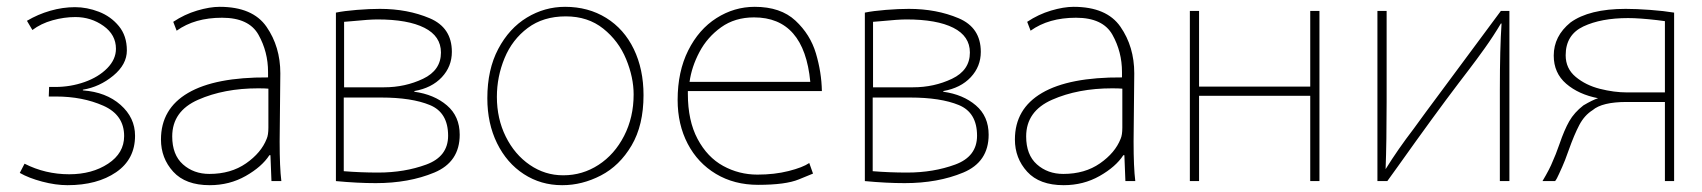

<svg xmlns="http://www.w3.org/2000/svg" viewBox="-20 -508 4990 563"><path d="M142 -253Q187 -253 228 -267.5Q269 -282 294.5 -308Q320 -334 320 -365Q320 -406 283.5 -432Q247 -458 201 -458Q168 -458 134 -448.5Q100 -439 75 -420L59 -447Q91 -466 127.5 -476.5Q164 -487 200 -487Q235 -487 270 -473.5Q305 -460 328.5 -431.5Q352 -403 352 -360Q352 -319 312 -286Q272 -253 223 -245V-243Q291 -238 333.5 -200.5Q376 -163 376 -110Q376 -41 320.5 -3Q265 35 178 35Q143 35 103.5 24.5Q64 14 38 -1L52 -28Q113 3 183 3Q250 3 297 -28Q344 -59 344 -109Q344 -171 283 -198Q222 -225 144 -225H123L124 -253Z M800 -93Q800 -17 805 23H776L773 -53H770Q748 -19 700.5 8Q653 35 595 35Q524 35 488 -4.5Q452 -44 452 -99Q452 -189 531.5 -235.5Q611 -282 766 -281V-297Q766 -356 738 -406Q710 -456 631 -456Q551 -456 498 -418L488 -444Q521 -466 558 -477Q595 -488 624 -488Q721 -488 761.5 -429.5Q802 -371 802 -293ZM767 -248Q757 -249 737 -249Q637 -249 561 -215.5Q485 -182 485 -108Q485 -54 516.5 -26Q548 2 594 2Q657 2 701.5 -29Q746 -60 762 -101Q767 -112 767 -134Z M965 -471Q989 -476 1026.5 -479Q1064 -482 1094 -482Q1175 -482 1240 -454.5Q1305 -427 1305 -356Q1305 -313 1275.5 -281.5Q1246 -250 1195 -241V-239Q1253 -231 1290.5 -199Q1328 -167 1328 -113Q1328 -33 1253.5 -2Q1179 29 1082 29Q1028 29 965 23ZM1106 -252Q1168 -252 1220.5 -277Q1273 -302 1273 -354Q1273 -402 1224.5 -426.5Q1176 -451 1087 -451Q1063 -451 1013 -446L989 -444V-252ZM988 -6Q1037 -2 1089 -2Q1166 -2 1230 -25.5Q1294 -49 1294 -110Q1294 -178 1240.5 -200Q1187 -222 1098 -222H988Z M1628 35Q1566 35 1516 2.5Q1466 -30 1437.5 -88Q1409 -146 1409 -220Q1409 -304 1441 -364.5Q1473 -425 1525 -456.5Q1577 -488 1637 -488Q1705 -488 1757.5 -455.5Q1810 -423 1838.5 -364Q1867 -305 1867 -229Q1867 -141 1832 -81.5Q1797 -22 1742 6.5Q1687 35 1629 35ZM1632 6Q1688 6 1735 -24.5Q1782 -55 1810 -109.5Q1838 -164 1838 -231Q1838 -281 1816 -334.5Q1794 -388 1749 -424Q1704 -460 1639 -460Q1573 -460 1527.5 -426Q1482 -392 1459.5 -337.5Q1437 -283 1437 -224Q1437 -160 1463 -107.5Q1489 -55 1533.5 -24.5Q1578 6 1631 6Z M1997 -233Q1997 -154 2025.5 -100.5Q2054 -47 2100.5 -21.5Q2147 4 2201 4Q2251 4 2292.5 -6.5Q2334 -17 2353 -30L2364 1Q2361 2 2322.5 18Q2284 34 2203 34Q2133 34 2079.5 2Q2026 -30 1996.5 -86.5Q1967 -143 1967 -215Q1967 -298 1998 -360Q2029 -422 2081 -455Q2133 -488 2193 -488Q2269 -488 2312.5 -447.5Q2356 -407 2372.5 -351.5Q2389 -296 2390 -241H1997ZM2356 -268Q2338 -457 2191 -457Q2135 -457 2094.5 -428Q2054 -399 2031 -355.5Q2008 -312 2002 -268Z M2516 -471Q2540 -476 2577.5 -479Q2615 -482 2645 -482Q2726 -482 2791 -454.5Q2856 -427 2856 -356Q2856 -313 2826.5 -281.5Q2797 -250 2746 -241V-239Q2804 -231 2841.5 -199Q2879 -167 2879 -113Q2879 -33 2804.5 -2Q2730 29 2633 29Q2579 29 2516 23ZM2657 -252Q2719 -252 2771.5 -277Q2824 -302 2824 -354Q2824 -402 2775.5 -426.5Q2727 -451 2638 -451Q2614 -451 2564 -446L2540 -444V-252ZM2539 -6Q2588 -2 2640 -2Q2717 -2 2781 -25.5Q2845 -49 2845 -110Q2845 -178 2791.5 -200Q2738 -222 2649 -222H2539Z M3304 -93Q3304 -17 3309 23H3280L3277 -53H3274Q3252 -19 3204.5 8Q3157 35 3099 35Q3028 35 2992 -4.5Q2956 -44 2956 -99Q2956 -189 3035.5 -235.5Q3115 -282 3270 -281V-297Q3270 -356 3242 -406Q3214 -456 3135 -456Q3055 -456 3002 -418L2992 -444Q3025 -466 3062 -477Q3099 -488 3128 -488Q3225 -488 3265.5 -429.5Q3306 -371 3306 -293ZM3271 -248Q3261 -249 3241 -249Q3141 -249 3065 -215.5Q2989 -182 2989 -108Q2989 -54 3020.5 -26Q3052 2 3098 2Q3161 2 3205.5 -29Q3250 -60 3266 -101Q3271 -112 3271 -134Z M3469 -476H3496V-254H3822V-476H3849V23H3822V-227H3496V23H3469Z M4046 -210Q4046 -91 4043 -12Q4079 -70 4125 -130L4160 -178L4381 -476H4406V23H4378V-245Q4378 -367 4383 -439H4381Q4359 -402 4334 -367Q4309 -332 4286 -302L4257 -264Q4187 -172 4079 -20L4048 23H4019V-476H4046Z M4889 23H4862V-209H4750Q4678 -209 4650 -185Q4626 -170 4611 -141.5Q4596 -113 4580 -68Q4568 -34 4561 -19Q4558 -13 4551.5 2Q4545 17 4540 23H4503Q4525 -14 4533 -35Q4541 -52 4553 -86Q4567 -127 4581.5 -152.5Q4596 -178 4623 -199Q4650 -215 4666 -220Q4609 -231 4572.5 -262.5Q4536 -294 4536 -345Q4536 -402 4585 -442Q4640 -482 4747 -482Q4778 -482 4818.5 -479Q4859 -476 4889 -471ZM4862 -446 4839 -449Q4787 -455 4754 -455Q4675 -455 4623 -430.5Q4571 -406 4571 -346Q4571 -307 4600.5 -282.5Q4630 -258 4671.5 -247.5Q4713 -237 4751 -237H4862Z"/></svg>

Font: LINE Seed Sans KR Thin
Style: Regular
Weight: 250
Designer: LINE BX Design & Sandoll Inc & Dalton Maag Ltd
Foundry: Sandoll Inc.
Version: Version 1.000